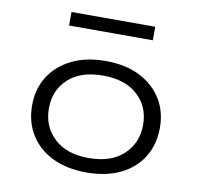

<svg xmlns="http://www.w3.org/2000/svg" viewBox="-78 -776 901 867"><g transform="rotate(10 372.0 -343.0)"><path d="M373 8Q283 8 217 -24Q151 -56 115 -114Q79 -172 79 -248Q79 -324 115 -381Q151 -438 217 -470.5Q283 -503 372 -503Q463 -503 528 -470.5Q593 -438 629 -381Q665 -324 665 -248Q665 -172 629.5 -114Q594 -56 528.5 -24Q463 8 373 8ZM371 -58Q474 -58 531 -111.5Q588 -165 588 -248Q588 -331 531 -383.5Q474 -436 372 -436Q269 -436 212.5 -383.5Q156 -331 156 -248Q156 -165 213 -111.5Q270 -58 371 -58ZM181 -632V-694H565V-632Z"/></g></svg>

Font: Nunito Sans 7pt Expanded Light
Style: Regular
Weight: 300
Width: 7
Designer: Vernon Adams
Foundry: Vernon Adams
Version: Version 3.101;gftools[0.9.27]